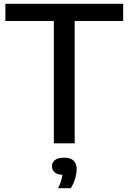

<svg xmlns="http://www.w3.org/2000/svg" viewBox="-20 -760 682 1018"><path d="M265.5 0V-648.5H8.5V-740H633V-648.5H376V0ZM288 238Q302.5 207.5 307.5 185.8Q312.5 164 312.5 142.5L330 167.5H321Q287 167.5 271.2 154.8Q255.5 142 255.5 121.5Q255.5 101 271.5 88.5Q287.5 76 320 76Q354 76 370.2 91.8Q386.5 107.5 386.5 137Q386.5 160 378.2 187.5Q370 215 355 238Z"/></svg>

Font: Encode Sans SC SemiExpanded Medium
Style: Regular
Weight: 500
Width: 6
Designer: Multiple Designers
Foundry: Impallari Type
Version: Version 3.002